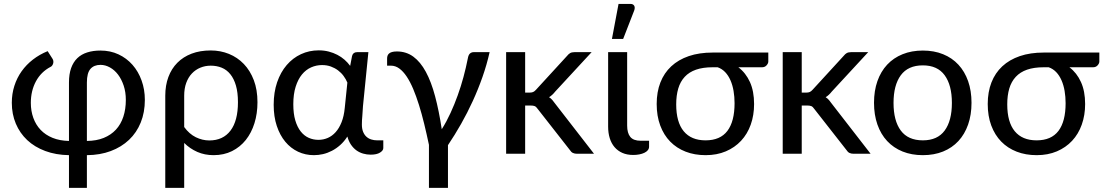

<svg xmlns="http://www.w3.org/2000/svg" viewBox="-20 -768 5514 959"><path d="M134 -254Q134 -213.5 146.5 -179Q159 -144.5 183 -119.2Q207 -94 242.5 -79.5Q278 -65 324.5 -64V-356Q324.5 -397.5 335.2 -427.8Q346 -458 366.2 -477.5Q386.5 -497 415.8 -506.2Q445 -515.5 482 -515.5Q531 -515.5 571.8 -496.5Q612.5 -477.5 641.8 -444.2Q671 -411 687.2 -366Q703.5 -321 703.5 -269Q703.5 -207 683 -156.2Q662.5 -105.5 624.5 -69.5Q586.5 -33.5 533.2 -13.5Q480 6.5 414 7V170.5H324.5V7Q259 6 206 -13.8Q153 -33.5 116 -68.2Q79 -103 59 -150.5Q39 -198 39 -254.5Q39 -299.5 51.8 -339.2Q64.5 -379 88 -412Q111.5 -445 144.5 -470.5Q177.5 -496 218 -512.5L242.5 -474Q246 -468.5 246.5 -462Q247 -455.5 245.2 -450Q243.5 -444.5 240 -440Q236.5 -435.5 232.5 -434Q185 -409 159.5 -361.8Q134 -314.5 134 -254ZM414 -64Q462 -64.5 498.2 -79.2Q534.5 -94 559 -120.5Q583.5 -147 596 -184.8Q608.5 -222.5 608.5 -269Q608.5 -308 597.8 -340.2Q587 -372.5 569.5 -395.5Q552 -418.5 529 -431.2Q506 -444 482 -444Q449.5 -444 431.8 -423.8Q414 -403.5 414 -356Z M805.5 -290Q805.5 -341.5 821 -383.2Q836.5 -425 865.8 -454.5Q895 -484 937 -500Q979 -516 1032.5 -516Q1081 -516 1123.5 -498.8Q1166 -481.5 1197.8 -448.5Q1229.5 -415.5 1247.8 -367.5Q1266 -319.5 1266 -257.5Q1266 -201 1251 -152.8Q1236 -104.5 1207.8 -69Q1179.5 -33.5 1138.8 -13.2Q1098 7 1047 7Q1002.5 7 965.5 -9.2Q928.5 -25.5 900 -54V170.5H805.5ZM900 -133.5Q925.5 -98.5 958.2 -82.5Q991 -66.5 1025.5 -66.5Q1094 -66.5 1131.2 -115.5Q1168.5 -164.5 1168.5 -257.5Q1168.5 -306 1158.5 -340.5Q1148.5 -375 1130.5 -397.2Q1112.5 -419.5 1087.5 -429.8Q1062.5 -440 1032.5 -440Q1005 -440 980.8 -430Q956.5 -420 938.5 -401Q920.5 -382 910.2 -354Q900 -326 900 -290Z M1831.5 4.5Q1812 4.5 1793.8 -0.8Q1775.5 -6 1760.2 -17Q1745 -28 1733.2 -45.2Q1721.5 -62.5 1715 -86Q1699 -61 1679.2 -43.5Q1659.5 -26 1637.8 -14.8Q1616 -3.5 1593.2 1.8Q1570.5 7 1548 7Q1505.5 7 1468.8 -10.2Q1432 -27.5 1405 -60Q1378 -92.5 1362.5 -139Q1347 -185.5 1347 -244.5Q1347 -307 1364.2 -357.2Q1381.5 -407.5 1412 -443Q1442.5 -478.5 1483.5 -497.5Q1524.5 -516.5 1572 -516.5Q1598.5 -516.5 1621.8 -510.5Q1645 -504.5 1664.8 -494.2Q1684.5 -484 1700.8 -469.8Q1717 -455.5 1729 -439L1738.5 -488.5Q1743.5 -507.5 1763.5 -507.5H1820L1793 -238Q1792 -213.5 1789.8 -190Q1787.5 -166.5 1787.5 -146Q1787.5 -125 1793.5 -110Q1799.5 -95 1809.8 -85.5Q1820 -76 1834 -71.5Q1848 -67 1864 -67H1894.5V-28.5Q1894.5 -16 1878 -5.8Q1861.5 4.5 1831.5 4.5ZM1570.5 -69.5Q1595 -69.5 1617 -79Q1639 -88.5 1656.5 -108Q1674 -127.5 1686 -157.5Q1698 -187.5 1702 -229L1715 -355.5Q1708 -372.5 1696.2 -388.5Q1684.5 -404.5 1668.5 -416.5Q1652.5 -428.5 1632.5 -435.8Q1612.5 -443 1588.5 -443Q1560 -443 1534 -431.5Q1508 -420 1488.2 -396Q1468.5 -372 1456.8 -335Q1445 -298 1445 -247.5Q1445 -200 1455 -166.5Q1465 -133 1482.2 -111.2Q1499.5 -89.5 1522.2 -79.5Q1545 -69.5 1570.5 -69.5Z M2122.5 170.5V-44.5Q2111 -99 2098.8 -149.2Q2086.5 -199.5 2072.8 -243.5Q2059 -287.5 2043.8 -323.8Q2028.5 -360 2011.2 -385.8Q1994 -411.5 1974.5 -425.8Q1955 -440 1933 -440H1913.5V-475.5Q1913.5 -483 1915.5 -489.2Q1917.5 -495.5 1923 -500.5Q1928.5 -505.5 1938 -508.2Q1947.5 -511 1962.5 -511Q2009 -511 2044.5 -485Q2080 -459 2107 -409.2Q2134 -359.5 2153.2 -287.2Q2172.5 -215 2186.5 -122.5Q2210.5 -160.5 2230.2 -203.5Q2250 -246.5 2266.2 -291.8Q2282.5 -337 2295 -383.5Q2307.5 -430 2316.5 -475.5Q2319.5 -494 2327.5 -500.8Q2335.5 -507.5 2345.5 -507.5H2425.5Q2411.5 -445 2390 -383.8Q2368.5 -322.5 2341.5 -263.5Q2314.5 -204.5 2283 -149Q2251.5 -93.5 2217.5 -43V170.5Z M2508 0ZM2603 -507.5V-305.5H2626Q2636 -305.5 2643 -308.5Q2650 -311.5 2657.5 -320L2812.5 -489Q2819.5 -498 2827.8 -502.8Q2836 -507.5 2849 -507.5H2935L2753 -310.5Q2739 -292.5 2722.5 -282.5Q2732 -276.5 2739.2 -268Q2746.5 -259.5 2753.5 -249.5L2947 0H2862Q2850.5 0 2841.8 -4Q2833 -8 2826.5 -18.5L2666 -223.5Q2658.5 -234.5 2651.2 -237.8Q2644 -241 2629 -241H2603V0H2508V-507.5Z M3017.5 0ZM3017.5 -507.5H3112.5V-140.5Q3112.5 -103.5 3128.2 -84.2Q3144 -65 3180 -65H3222V-35.5Q3222 -25.5 3215.8 -17.8Q3209.5 -10 3198.5 -4.8Q3187.5 0.5 3173.2 3.2Q3159 6 3143 6Q3112 6 3088.8 -4.2Q3065.5 -14.5 3049.5 -33.2Q3033.5 -52 3025.5 -78Q3017.5 -104 3017.5 -135.5ZM3036.5 -573.5 3069.5 -748.5H3128.5Q3142.5 -748.5 3147.8 -739.2Q3153 -730 3147.5 -715L3092.5 -573.5Z M3668 -432Q3705 -404 3725.8 -358.2Q3746.5 -312.5 3746.5 -248.5Q3746.5 -192.5 3729.8 -145.5Q3713 -98.5 3681.5 -64.8Q3650 -31 3605.2 -12Q3560.5 7 3504.5 7Q3449.5 7 3404.5 -10.5Q3359.5 -28 3327.5 -60.8Q3295.5 -93.5 3277.8 -141Q3260 -188.5 3260 -248.5Q3260 -308.5 3278.5 -356Q3297 -403.5 3332.8 -436.8Q3368.5 -470 3420.5 -487.8Q3472.5 -505.5 3540 -505.5H3817.5V-460.5Q3817.5 -451.5 3809 -441.8Q3800.5 -432 3786 -432ZM3649 -252.5Q3649 -284.5 3644 -313.8Q3639 -343 3628.5 -367Q3618 -391 3602 -407.8Q3586 -424.5 3564.5 -432H3539.5Q3491 -432 3456.5 -420Q3422 -408 3400 -384.2Q3378 -360.5 3367.8 -326Q3357.5 -291.5 3357.5 -246.5Q3357.5 -158 3395 -112.5Q3432.5 -67 3504 -67Q3577.5 -67 3613.2 -114.2Q3649 -161.5 3649 -252.5Z M3889.5 0ZM3984.5 -507.5V-305.5H4007.5Q4017.5 -305.5 4024.5 -308.5Q4031.5 -311.5 4039 -320L4194 -489Q4201 -498 4209.2 -502.8Q4217.5 -507.5 4230.5 -507.5H4316.5L4134.5 -310.5Q4120.5 -292.5 4104 -282.5Q4113.5 -276.5 4120.8 -268Q4128 -259.5 4135 -249.5L4328.5 0H4243.5Q4232 0 4223.2 -4Q4214.5 -8 4208 -18.5L4047.5 -223.5Q4040 -234.5 4032.8 -237.8Q4025.5 -241 4010.5 -241H3984.5V0H3889.5V-507.5Z M4589.5 -515.5Q4645.5 -515.5 4690.5 -497.2Q4735.5 -479 4767 -445Q4798.5 -411 4815.5 -362.8Q4832.5 -314.5 4832.5 -254.5Q4832.5 -194.5 4815.5 -146Q4798.5 -97.5 4767 -63.5Q4735.5 -29.5 4690.5 -11.2Q4645.5 7 4589.5 7Q4533.5 7 4488.2 -11.2Q4443 -29.5 4411.2 -63.5Q4379.5 -97.5 4362.5 -146Q4345.5 -194.5 4345.5 -254.5Q4345.5 -314.5 4362.5 -362.8Q4379.5 -411 4411.2 -445Q4443 -479 4488.2 -497.2Q4533.5 -515.5 4589.5 -515.5ZM4589.5 -67Q4662.5 -67 4698.5 -116Q4734.5 -165 4734.5 -254Q4734.5 -342.5 4698.5 -392Q4662.5 -441.5 4589.5 -441.5Q4515.5 -441.5 4479.2 -392Q4443 -342.5 4443 -254Q4443 -165 4479.2 -116Q4515.5 -67 4589.5 -67Z M5321.5 -432Q5358.5 -404 5379.2 -358.2Q5400 -312.5 5400 -248.5Q5400 -192.5 5383.2 -145.5Q5366.5 -98.5 5335 -64.8Q5303.5 -31 5258.8 -12Q5214 7 5158 7Q5103 7 5058 -10.5Q5013 -28 4981 -60.8Q4949 -93.5 4931.2 -141Q4913.5 -188.5 4913.5 -248.5Q4913.5 -308.5 4932 -356Q4950.5 -403.5 4986.2 -436.8Q5022 -470 5074 -487.8Q5126 -505.5 5193.5 -505.5H5471V-460.5Q5471 -451.5 5462.5 -441.8Q5454 -432 5439.5 -432ZM5302.5 -252.5Q5302.5 -284.5 5297.5 -313.8Q5292.5 -343 5282 -367Q5271.5 -391 5255.5 -407.8Q5239.5 -424.5 5218 -432H5193Q5144.5 -432 5110 -420Q5075.5 -408 5053.5 -384.2Q5031.5 -360.5 5021.2 -326Q5011 -291.5 5011 -246.5Q5011 -158 5048.5 -112.5Q5086 -67 5157.5 -67Q5231 -67 5266.8 -114.2Q5302.5 -161.5 5302.5 -252.5Z"/></svg>

Font: Lato Medium
Style: Regular
Weight: 500
Designer: Lukasz Dziedzic
Foundry: tyPoland Lukasz Dziedzic
Version: Version 2.006; 2014-01-15